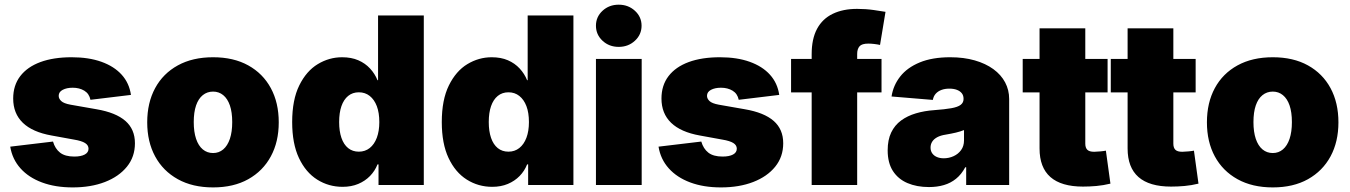

<svg xmlns="http://www.w3.org/2000/svg" viewBox="-20 -794 5793 824"><path d="M292 10.3Q217.3 10.3 160.2 -11Q103 -32.2 67.9 -71.5Q32.7 -110.8 23.9 -164.6L207.5 -186.5Q216.3 -155.8 237.8 -138.9Q259.3 -122.1 298.8 -122.1Q327.6 -122.1 343.8 -130.9Q359.9 -139.6 359.9 -155.8Q359.9 -170.9 345 -180.2Q330.1 -189.5 298.3 -194.8L201.7 -212.4Q119.1 -227.1 77.9 -267.1Q36.6 -307.1 36.6 -371.1Q36.6 -427.7 66.9 -467.3Q97.2 -506.8 153.3 -527.6Q209.5 -548.3 287.6 -548.3Q360.8 -548.3 415.3 -528.8Q469.7 -509.3 502.2 -473.4Q534.7 -437.5 542 -386.7L368.2 -365.7Q362.8 -392.1 341.8 -404.8Q320.8 -417.5 292 -417.5Q266.1 -417.5 249 -408.4Q231.9 -399.4 231.9 -382.8Q231.9 -370.6 242.7 -360.4Q253.4 -350.1 282.7 -344.7L394 -325.2Q477.1 -311 518.1 -275.1Q559.1 -239.3 559.1 -179.2Q559.1 -121.1 524.7 -78.6Q490.2 -36.1 430.2 -12.9Q370.1 10.3 292 10.3Z M894.5 10.3Q806.6 10.3 743.2 -24.9Q679.7 -60.1 645.8 -122.8Q611.8 -185.5 611.8 -269Q611.8 -353 645.8 -415.8Q679.7 -478.5 743.2 -513.4Q806.6 -548.3 894.5 -548.3Q982.4 -548.3 1045.4 -513.4Q1108.4 -478.5 1142.3 -415.8Q1176.3 -353 1176.3 -269Q1176.3 -185.5 1142.3 -122.8Q1108.4 -60.1 1045.4 -24.9Q982.4 10.3 894.5 10.3ZM894.5 -137.2Q919.4 -137.2 938 -152.8Q956.5 -168.5 966.6 -198.2Q976.6 -228 976.6 -270Q976.6 -312.5 966.6 -341.6Q956.5 -370.6 938 -385.7Q919.4 -400.9 894.5 -400.9Q869.1 -400.9 850.3 -385.7Q831.5 -370.6 821.5 -341.6Q811.5 -312.5 811.5 -270Q811.5 -228 821.5 -198.2Q831.5 -168.5 850.3 -152.8Q869.1 -137.2 894.5 -137.2Z M1450.2 7.8Q1390.6 7.8 1341.3 -23.2Q1292 -54.2 1262.9 -116Q1233.9 -177.7 1233.9 -270Q1233.9 -365.7 1264.4 -427.5Q1294.9 -489.3 1343.8 -518.8Q1392.6 -548.3 1448.2 -548.3Q1487.8 -548.3 1517.6 -535.4Q1547.4 -522.5 1568.1 -500Q1588.9 -477.5 1600.1 -449.7H1602.5V-727.5H1798.8V0H1604.5V-88.4H1600.1Q1588.9 -60.1 1567.9 -38.6Q1546.9 -17.1 1517.3 -4.6Q1487.8 7.8 1450.2 7.8ZM1520 -143.1Q1546.9 -143.1 1566.7 -158.7Q1586.4 -174.3 1597.2 -202.9Q1607.9 -231.4 1607.9 -270Q1607.9 -310.1 1597.2 -338.4Q1586.4 -366.7 1566.7 -382.3Q1546.9 -397.9 1520 -397.9Q1493.2 -397.9 1474.1 -382.3Q1455.1 -366.7 1445.3 -338.4Q1435.5 -310.1 1435.5 -270Q1435.5 -231 1445.3 -202.4Q1455.1 -173.8 1474.1 -158.4Q1493.2 -143.1 1520 -143.1Z M2092.3 7.8Q2032.7 7.8 1983.4 -23.2Q1934.1 -54.2 1905 -116Q1876 -177.7 1876 -270Q1876 -365.7 1906.5 -427.5Q1937 -489.3 1985.8 -518.8Q2034.7 -548.3 2090.3 -548.3Q2129.9 -548.3 2159.7 -535.4Q2189.5 -522.5 2210.2 -500Q2231 -477.5 2242.2 -449.7H2244.6V-727.5H2440.9V0H2246.6V-88.4H2242.2Q2231 -60.1 2210 -38.6Q2189 -17.1 2159.4 -4.6Q2129.9 7.8 2092.3 7.8ZM2162.1 -143.1Q2189 -143.1 2208.7 -158.7Q2228.5 -174.3 2239.3 -202.9Q2250 -231.4 2250 -270Q2250 -310.1 2239.3 -338.4Q2228.5 -366.7 2208.7 -382.3Q2189 -397.9 2162.1 -397.9Q2135.3 -397.9 2116.2 -382.3Q2097.2 -366.7 2087.4 -338.4Q2077.6 -310.1 2077.6 -270Q2077.6 -231 2087.4 -202.4Q2097.2 -173.8 2116.2 -158.4Q2135.3 -143.1 2162.1 -143.1Z M2537.6 0V-541H2733.9V0ZM2635.3 -592.8Q2594.2 -592.8 2565.9 -619.1Q2537.6 -645.5 2537.6 -683.6Q2537.6 -721.7 2565.9 -747.8Q2594.2 -773.9 2635.3 -773.9Q2676.3 -773.9 2704.8 -747.8Q2733.4 -721.7 2733.4 -683.6Q2733.4 -645.5 2704.8 -619.1Q2676.3 -592.8 2635.3 -592.8Z M3074.2 10.3Q2999.5 10.3 2942.4 -11Q2885.3 -32.2 2850.1 -71.5Q2814.9 -110.8 2806.2 -164.6L2989.7 -186.5Q2998.5 -155.8 3020 -138.9Q3041.5 -122.1 3081.1 -122.1Q3109.9 -122.1 3126 -130.9Q3142.1 -139.6 3142.1 -155.8Q3142.1 -170.9 3127.2 -180.2Q3112.3 -189.5 3080.6 -194.8L2983.9 -212.4Q2901.4 -227.1 2860.1 -267.1Q2818.8 -307.1 2818.8 -371.1Q2818.8 -427.7 2849.1 -467.3Q2879.4 -506.8 2935.5 -527.6Q2991.7 -548.3 3069.8 -548.3Q3143.1 -548.3 3197.5 -528.8Q3252 -509.3 3284.4 -473.4Q3316.9 -437.5 3324.2 -386.7L3150.4 -365.7Q3145 -392.1 3124 -404.8Q3103 -417.5 3074.2 -417.5Q3048.3 -417.5 3031.2 -408.4Q3014.2 -399.4 3014.2 -382.8Q3014.2 -370.6 3024.9 -360.4Q3035.6 -350.1 3064.9 -344.7L3176.3 -325.2Q3259.3 -311 3300.3 -275.1Q3341.3 -239.3 3341.3 -179.2Q3341.3 -121.1 3306.9 -78.6Q3272.5 -36.1 3212.4 -12.9Q3152.3 10.3 3074.2 10.3Z M3763.2 -541V-397.5H3375V-541ZM3463.4 0V-561.5Q3463.4 -627.4 3486.6 -670.4Q3509.8 -713.4 3553.7 -734.6Q3597.7 -755.9 3658.2 -755.9Q3695.3 -755.9 3729.7 -751Q3764.2 -746.1 3780.3 -743.2L3756.8 -601.1Q3746.6 -603.5 3732.2 -605.2Q3717.8 -606.9 3706.5 -606.9Q3678.7 -606.9 3668.7 -595.2Q3658.7 -583.5 3658.7 -562.5V0Z M3966.8 8.8Q3914.6 8.8 3874.5 -8.3Q3834.5 -25.4 3812 -60.3Q3789.6 -95.2 3789.6 -148.9Q3789.6 -193.8 3804.7 -225.3Q3819.8 -256.8 3847.2 -276.9Q3874.5 -296.9 3910.9 -307.6Q3947.3 -318.4 3989.3 -321.3Q4035.2 -324.7 4062.7 -329.6Q4090.3 -334.5 4102.8 -344Q4115.2 -353.5 4115.2 -368.7V-370.6Q4115.2 -384.3 4107.7 -393.8Q4100.1 -403.3 4086.7 -408.4Q4073.2 -413.6 4054.2 -413.6Q4035.6 -413.6 4020.8 -408.2Q4005.9 -402.8 3996.1 -392.1Q3986.3 -381.3 3983.4 -365.2L3806.2 -379.9Q3813.5 -427.7 3843.5 -465.8Q3873.5 -503.9 3927.2 -526.1Q3981 -548.3 4058.1 -548.3Q4116.2 -548.3 4163.1 -534.9Q4210 -521.5 4243.2 -497.3Q4276.4 -473.1 4293.7 -440.4Q4311 -407.7 4311 -369.1V0H4126.5V-76.2H4122.6Q4106 -45.4 4083 -26.9Q4060.1 -8.3 4031 0.2Q4002 8.8 3966.8 8.8ZM4030.3 -114.7Q4052.7 -114.7 4072.5 -123.8Q4092.3 -132.8 4104.7 -149.9Q4117.2 -167 4117.2 -191.4V-235.8Q4109.4 -232.9 4100.8 -230Q4092.3 -227.1 4082.3 -224.9Q4072.3 -222.7 4061.8 -220.5Q4051.3 -218.3 4039.1 -216.3Q4016.6 -212.9 4002.2 -205.1Q3987.8 -197.3 3980.7 -186Q3973.6 -174.8 3973.6 -160.6Q3973.6 -146 3981 -135.7Q3988.3 -125.5 4001 -120.1Q4013.7 -114.7 4030.3 -114.7Z M4733.4 -541V-397.5H4369.1V-541ZM4441.4 -672.4H4637.7V-177.7Q4637.7 -159.7 4646.5 -151.1Q4655.3 -142.6 4675.8 -142.6Q4685.5 -142.6 4702.9 -144.3Q4720.2 -146 4726.1 -147.5L4745.6 -5.9Q4715.3 1.5 4685.5 4.2Q4655.8 6.8 4627.9 6.8Q4534.7 6.8 4488 -34.2Q4441.4 -75.2 4441.4 -156.7Z M5111.3 -541V-397.5H4747.1V-541ZM4819.3 -672.4H5015.6V-177.7Q5015.6 -159.7 5024.4 -151.1Q5033.2 -142.6 5053.7 -142.6Q5063.5 -142.6 5080.8 -144.3Q5098.1 -146 5104 -147.5L5123.5 -5.9Q5093.3 1.5 5063.5 4.2Q5033.7 6.8 5005.9 6.8Q4912.6 6.8 4866 -34.2Q4819.3 -75.2 4819.3 -156.7Z M5442.4 10.3Q5354.5 10.3 5291 -24.9Q5227.5 -60.1 5193.6 -122.8Q5159.7 -185.5 5159.7 -269Q5159.7 -353 5193.6 -415.8Q5227.5 -478.5 5291 -513.4Q5354.5 -548.3 5442.4 -548.3Q5530.3 -548.3 5593.3 -513.4Q5656.2 -478.5 5690.2 -415.8Q5724.1 -353 5724.1 -269Q5724.1 -185.5 5690.2 -122.8Q5656.2 -60.1 5593.3 -24.9Q5530.3 10.3 5442.4 10.3ZM5442.4 -137.2Q5467.3 -137.2 5485.8 -152.8Q5504.4 -168.5 5514.4 -198.2Q5524.4 -228 5524.4 -270Q5524.4 -312.5 5514.4 -341.6Q5504.4 -370.6 5485.8 -385.7Q5467.3 -400.9 5442.4 -400.9Q5417 -400.9 5398.2 -385.7Q5379.4 -370.6 5369.4 -341.6Q5359.4 -312.5 5359.4 -270Q5359.4 -228 5369.4 -198.2Q5379.4 -168.5 5398.2 -152.8Q5417 -137.2 5442.4 -137.2Z"/></svg>

Font: Inter 17pt Black
Style: Regular
Weight: 900
Version: Version 4.001;git-66647c0bb